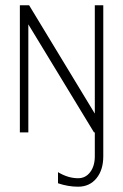

<svg xmlns="http://www.w3.org/2000/svg" viewBox="-20 -500 465 725"><path d="M55 0V-480H90L338 -71V-480H370V90Q370 142 344 173.5Q318 205 275 205Q237 205 199 192V150Q237 173 275 173Q303 173 320.5 150Q338 127 338 90V0H335L87 -408V0Z"/></svg>

Font: Glametrix
Style: Light
Weight: 300
Designer: gluk
Foundry: gluk
Version: Version 0.40